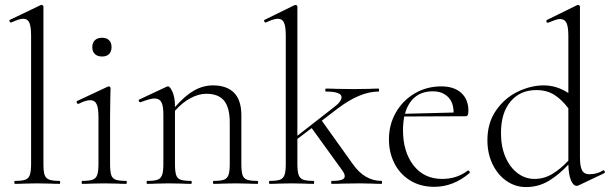

<svg xmlns="http://www.w3.org/2000/svg" viewBox="-20 -745 2471 778"><path d="M41 -12Q70 -12 83 -17Q96 -22 101 -36.5Q106 -51 106 -81V-600Q106 -637 99 -653Q92 -669 74 -669Q58 -669 26 -654H24Q20 -654 18.5 -659Q17 -664 21 -665L144 -724Q146 -725 149 -725Q151 -725 153.5 -723Q156 -721 156 -718V-81Q156 -51 160.5 -37Q165 -23 178.5 -17.5Q192 -12 221 -12Q224 -12 224 -6Q224 0 221 0Q199 0 185 -1L131 -2L77 -1Q64 0 41 0Q38 0 38 -6Q38 -12 41 -12Z M313 -12Q342 -12 355.5 -17Q369 -22 374 -36.5Q379 -51 379 -81V-270Q379 -307 371.5 -323Q364 -339 346 -339Q327 -339 298 -324H297Q293 -324 291 -329Q289 -334 293 -336L417 -394L421 -395Q423 -395 425.5 -393Q428 -391 428 -388Q428 -382 427 -348.5Q426 -315 426 -271V-81Q426 -51 430.5 -36.5Q435 -22 448.5 -17Q462 -12 491 -12Q494 -12 494 -6Q494 0 491 0Q468 0 455 -1L402 -2L350 -1Q336 0 313 0Q311 0 311 -6Q311 -12 313 -12ZM354 -554Q354 -572 364.5 -582Q375 -592 394 -592Q412 -592 422 -582Q432 -572 432 -554Q432 -536 422 -526Q412 -516 394 -516Q375 -516 364.5 -526Q354 -536 354 -554Z M1023 0Q1000 0 987 -1L935 -2L882 -1Q869 0 846 0Q843 0 843 -6Q843 -12 846 -12Q875 -12 888 -17Q901 -22 906 -36.5Q911 -51 911 -81V-248Q911 -309 888 -337Q865 -365 816 -365Q784 -365 750.5 -346.5Q717 -328 689 -296V-81Q689 -51 693.5 -36.5Q698 -22 711.5 -17Q725 -12 754 -12Q757 -12 757 -6Q757 0 754 0Q731 0 718 -1L666 -2L613 -1Q600 0 577 0Q574 0 574 -6Q574 -12 577 -12Q606 -12 619 -17Q632 -22 637 -36.5Q642 -51 642 -81V-281Q642 -316 634 -331Q626 -346 606 -346Q590 -346 550 -331H548Q544 -331 542.5 -335.5Q541 -340 545 -342L656 -394Q658 -395 661 -395Q669 -395 679 -372.5Q689 -350 689 -315V-311Q729 -357 766 -378Q803 -399 843 -399Q899 -399 928.5 -369Q958 -339 958 -278V-81Q958 -51 962.5 -36.5Q967 -22 980.5 -17Q994 -12 1023 -12Q1026 -12 1026 -6Q1026 0 1023 0Z M1526 0Q1503 0 1489 -1L1437 -2L1367 -1Q1351 0 1324 0Q1322 0 1322 -6Q1322 -12 1324 -12Q1352 -12 1364.5 -16.5Q1377 -21 1377 -31Q1377 -40 1368 -53L1243 -226L1185 -182V-81Q1185 -51 1190 -36.5Q1195 -22 1208.5 -17Q1222 -12 1251 -12Q1253 -12 1253 -6Q1253 0 1251 0Q1228 0 1214 -1L1162 -2L1109 -1Q1096 0 1073 0Q1070 0 1070 -6Q1070 -12 1073 -12Q1102 -12 1115 -17Q1128 -22 1133 -36.5Q1138 -51 1138 -81V-600Q1138 -637 1131 -653Q1124 -669 1106 -669Q1089 -669 1058 -654H1056Q1052 -654 1050.5 -659Q1049 -664 1053 -665L1173 -724L1178 -725Q1180 -725 1182.5 -723Q1185 -721 1185 -718V-195L1330 -308Q1364 -333 1364 -351Q1364 -374 1301 -374Q1298 -374 1298 -380Q1298 -386 1301 -386Q1328 -386 1342 -385L1413 -384L1479 -385Q1491 -386 1514 -386Q1516 -386 1516 -380Q1516 -374 1514 -374Q1439 -374 1348 -305L1284 -256L1409 -81Q1457 -12 1526 -12Q1528 -12 1528 -6Q1528 0 1526 0Z M1877 -54Q1880 -54 1882.5 -50.5Q1885 -47 1883 -44Q1817 12 1740 12Q1682 12 1640 -15Q1598 -42 1577 -85.5Q1556 -129 1556 -180Q1556 -240 1584 -289Q1612 -338 1660.5 -366.5Q1709 -395 1768 -395Q1820 -395 1849 -368.5Q1878 -342 1878 -296Q1878 -284 1875.5 -279Q1873 -274 1866 -274L1618 -273Q1613 -245 1613 -218Q1613 -130 1655.5 -75Q1698 -20 1772 -20Q1831 -20 1876 -54ZM1621 -284 1818 -289Q1818 -330 1795 -352.5Q1772 -375 1734 -375Q1690 -375 1661.5 -351.5Q1633 -328 1621 -284Z M2425 -55Q2429 -55 2430.5 -50Q2432 -45 2428 -43L2325 6Q2321 8 2317 8Q2303 8 2293.5 -14.5Q2284 -37 2283 -78Q2245 -37 2203.5 -12Q2162 13 2111 13Q2069 13 2033.5 -11Q1998 -35 1976.5 -78.5Q1955 -122 1955 -177Q1955 -247 1990 -297.5Q2025 -348 2078 -373.5Q2131 -399 2183 -399Q2236 -399 2283 -368V-599Q2283 -636 2275.5 -652Q2268 -668 2249 -668Q2241 -668 2228.5 -663.5Q2216 -659 2201 -653H2199Q2195 -653 2194 -657.5Q2193 -662 2196 -664L2318 -724Q2320 -725 2323 -725Q2325 -725 2327.5 -723Q2330 -721 2330 -718V-108Q2330 -71 2338.5 -55Q2347 -39 2368 -39Q2399 -39 2423 -54ZM2283 -94V-306Q2257 -341 2226.5 -360.5Q2196 -380 2153 -380Q2088 -380 2049 -334Q2010 -288 2010 -206Q2010 -151 2028 -109Q2046 -67 2077 -43.5Q2108 -20 2146 -20Q2184 -20 2217 -39.5Q2250 -59 2283 -94Z"/></svg>

Font: Cormorant Infant Light
Style: Regular
Weight: 300
Designer: Christian Thalmann (Catharsis Fonts)
Version: Version 3.000